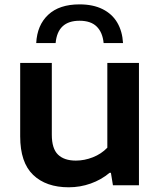

<svg xmlns="http://www.w3.org/2000/svg" viewBox="-20 -826 716 856"><path d="M70 -218V-545.5H211V-225.5Q211 -163.5 238.5 -136.8Q266 -110 318 -110Q356.5 -110 394 -124.8Q431.5 -139.5 458.5 -167.5V-545.5H599.5V0H483.5L474.5 -55.5H468.5Q431.5 -24.5 384.5 -7.8Q337.5 9 286.5 9Q185.5 9 127.8 -46.2Q70 -101.5 70 -218ZM334.5 -806.5Q395 -806.5 437.5 -785.2Q480 -764 502.8 -725.2Q525.5 -686.5 528.5 -634H442Q437.5 -681.5 411.2 -707.5Q385 -733.5 334.5 -733.5Q237 -733.5 228 -634H141.5Q145.5 -714 195 -760.2Q244.5 -806.5 334.5 -806.5Z"/></svg>

Font: Encode Sans Expanded SemiBold
Style: Regular
Weight: 600
Width: 7
Designer: Multiple Designers
Foundry: Impallari Type
Version: Version 2.000